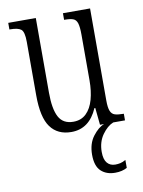

<svg xmlns="http://www.w3.org/2000/svg" viewBox="-86 -596 658 885"><g transform="rotate(-10 243.0 -153.0)"><path d="M215 10Q151 10 117.5 -35.5Q84 -81 84 -185V-435Q84 -482 69.5 -493.5Q55 -505 19 -505H15V-536H144V-186Q144 -110 164 -72.5Q184 -35 232 -35Q269 -35 292.5 -58Q316 -81 327 -120.5Q338 -160 338 -210V-424Q338 -460 332.5 -477.5Q327 -495 313 -500Q299 -505 274 -505H271V-536H398V-105Q398 -72 404.5 -56Q411 -40 425.5 -35.5Q440 -31 464 -31H467V0H350L342 -80H338Q299 10 215 10ZM381 230Q340 230 315 206.5Q290 183 290 130Q290 78 316 44Q342 10 369 0H412Q384 11 360 44.5Q336 78 336 125Q336 160 350 176.5Q364 193 388 193Q400 193 411.5 190.5Q423 188 437 180V217Q414 230 381 230Z"/></g></svg>

Font: Noto Serif Tamil ExtraCondensed Light
Style: Regular
Weight: 300
Width: 2
Designer: Indian Type Foundry, Tom Grace, and the Monotype Design Team
Foundry: Monotype Imaging Inc.
Version: Version 2.004; ttfautohint (v1.8.4.7-5d5b)